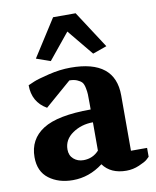

<svg xmlns="http://www.w3.org/2000/svg" viewBox="-87 -833 745 915"><g transform="rotate(-10 286.0 -375.5)"><path d="M30 -124Q30 -211 101.5 -256.5Q173 -302 333 -302V-332Q333 -362 332.5 -375.5Q332 -389 328 -408Q324 -427 316.5 -435Q309 -443 294 -449.5Q279 -456 257 -456L130 -346Q62 -385 62 -467L92 -480Q111 -488 166 -501.5Q221 -515 273 -515Q488 -515 488 -343V-75H566V-32Q561 -27 552 -19Q543 -11 513 2Q483 15 451 15Q375 15 338 -36Q271 15 192 15Q123 15 76.5 -20Q30 -55 30 -124ZM191 -133Q191 -104 210.5 -87Q230 -70 258 -70Q303 -70 333 -103V-240Q277 -240 234 -210.5Q191 -181 191 -133ZM118 -586 233 -766H342L459 -586L391 -562L288 -687L186 -562Z"/></g></svg>

Font: Volkhov
Style: Bold
Weight: 700
Designer: Cyreal (www.cyreal.org)
Foundry: Cyreal (www.cyreal.org)
Version: Version 1.010